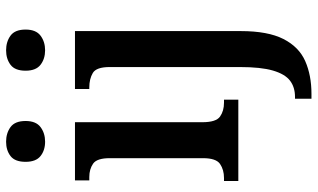

<svg xmlns="http://www.w3.org/2000/svg" viewBox="-226 -576 1042 630"><g transform="rotate(-90 295.0 -261.0)"><path d="M145 -634Q117 -634 98 -649Q79 -664 79 -698Q79 -733 98 -747.5Q117 -762 145 -762Q173 -762 193 -747.5Q213 -733 213 -698Q213 -664 193 -649Q173 -634 145 -634ZM16 0V-47H26Q53 -47 72 -60Q91 -73 91 -116V-422Q91 -464 73 -476.5Q55 -489 29 -489H18V-536H209V-118Q209 -73 227.5 -60Q246 -47 273 -47H283V0ZM445 -634Q417 -634 397.5 -649Q378 -664 378 -698Q378 -733 397.5 -747.5Q417 -762 445 -762Q473 -762 493 -747.5Q513 -733 513 -698Q513 -664 493 -649Q473 -634 445 -634ZM286 240V186H292Q324 186 345.5 169.5Q367 153 378.5 113.5Q390 74 390 5V-422Q390 -466 370.5 -477.5Q351 -489 323 -489H318V-536H508V8Q508 97 482 148Q456 199 409.5 219.5Q363 240 302 240Z"/></g></svg>

Font: Noto Serif Condensed SemiBold
Style: Regular
Weight: 600
Width: 3
Designer: Monotype Design Team
Foundry: Monotype Imaging Inc.
Version: Version 2.013